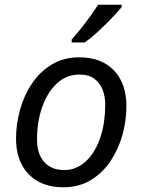

<svg xmlns="http://www.w3.org/2000/svg" viewBox="-20 -786 603 814"><path d="M248 8Q155 8 101.5 -47.5Q48 -103 48 -198Q48 -260 65 -321Q82 -382 115.5 -432Q149 -482 199.5 -512.5Q250 -543 316 -543Q410 -543 463 -487.5Q516 -432 516 -336Q516 -275 499 -214Q482 -153 448.5 -103Q415 -53 365 -22.5Q315 8 248 8ZM253 -65Q301 -65 340 -98.5Q379 -132 402.5 -195Q426 -258 426 -346Q426 -376 415.5 -404.5Q405 -433 381 -451.5Q357 -470 317 -470Q262 -470 221.5 -432.5Q181 -395 159 -332.5Q137 -270 137 -195Q137 -133 167.5 -99Q198 -65 253 -65ZM284 -606V-619Q302 -638 322.5 -664Q343 -690 362.5 -717Q382 -744 396 -766H496V-756Q482 -739 454.5 -710Q427 -681 396 -652.5Q365 -624 339 -606Z"/></svg>

Font: Noto Sans IKEA
Style: Italic
Weight: 400
Italic angle: -12°
Designer: Monotype Design Team
Foundry: Monotype Imaging Inc.
Version: Version 2.001